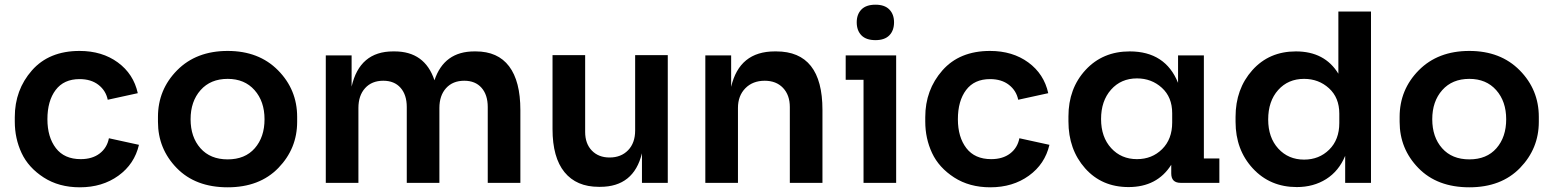

<svg xmlns="http://www.w3.org/2000/svg" viewBox="-20 -779 6619 818"><path d="M320 19Q231 19 166 -23Q101 -65 72 -127Q43 -189 43 -261V-280Q43 -396 116 -479Q189 -562 319 -562Q415 -562 482 -513Q549 -464 567 -382L439 -354Q431 -393 399.5 -417.5Q368 -442 319 -442Q252 -442 217 -395.5Q182 -349 182 -271Q182 -195 218 -148Q254 -101 324 -101Q373 -101 404.5 -125Q436 -149 444 -190L572 -162Q553 -80 484.5 -30.5Q416 19 320 19Z M950 19Q813 19 733 -63Q653 -145 653 -260V-281Q653 -397 734.5 -479.5Q816 -562 950 -562Q1083 -562 1164.5 -479.5Q1246 -397 1246 -281V-260Q1246 -146 1166 -63.5Q1086 19 950 19ZM950 -443Q877 -443 834.5 -395Q792 -347 792 -271Q792 -195 834 -147.5Q876 -100 950 -100Q1024 -100 1065.5 -147.5Q1107 -195 1107 -271Q1107 -347 1064.5 -395Q1022 -443 950 -443Z M1368 0V-543H1478V-410Q1512 -560 1655 -560H1661Q1790 -560 1831 -437Q1872 -560 2001 -560H2007Q2101 -560 2149 -496.5Q2197 -433 2197 -310V0H2058V-323Q2058 -375 2031.5 -405Q2005 -435 1958 -435Q1909 -435 1880.5 -403.5Q1852 -372 1852 -319V0H1713V-323Q1713 -375 1686.5 -405Q1660 -435 1613 -435Q1564 -435 1535.5 -403.5Q1507 -372 1507 -319V0Z M2531 17Q2436 17 2385 -45.5Q2334 -108 2334 -229V-544H2473V-217Q2473 -167 2501.5 -137.5Q2530 -108 2577 -108Q2626 -108 2656 -139Q2686 -170 2686 -223V-544H2825V0H2715V-126Q2680 17 2537 17Z M2985 0V-543H3095V-409Q3130 -560 3281 -560H3287Q3484 -560 3484 -311V0H3345V-323Q3345 -374 3316 -404.5Q3287 -435 3238 -435Q3187 -435 3155.5 -403Q3124 -371 3124 -319V0Z M3710 -608Q3670 -608 3650 -628.5Q3630 -649 3630 -684Q3630 -718 3650 -738.5Q3670 -759 3710 -759Q3749 -759 3769 -738.5Q3789 -718 3789 -684Q3789 -649 3769 -628.5Q3749 -608 3710 -608ZM3659 0V-439H3583V-543H3798V0Z M4199 19Q4110 19 4045 -23Q3980 -65 3951 -127Q3922 -189 3922 -261V-280Q3922 -396 3995 -479Q4068 -562 4198 -562Q4294 -562 4361 -513Q4428 -464 4446 -382L4318 -354Q4310 -393 4278.5 -417.5Q4247 -442 4198 -442Q4131 -442 4096 -395.5Q4061 -349 4061 -271Q4061 -195 4097 -148Q4133 -101 4203 -101Q4252 -101 4283.5 -125Q4315 -149 4323 -190L4451 -162Q4432 -80 4363.5 -30.5Q4295 19 4199 19Z M5010 0Q4970 0 4970 -40V-77Q4910 18 4788 18Q4674 18 4603 -62Q4532 -142 4532 -262V-283Q4532 -402 4605 -481Q4678 -560 4793 -560Q4945 -560 4999 -426V-543H5109V-104H5175V0ZM4824 -101Q4888 -101 4931 -143.5Q4974 -186 4974 -257V-297Q4974 -365 4930 -405Q4886 -445 4824 -445Q4756 -445 4713.5 -397Q4671 -349 4671 -272Q4671 -195 4714 -148Q4757 -101 4824 -101Z M5505 18Q5391 18 5317.5 -61.5Q5244 -141 5244 -260V-281Q5244 -400 5315.5 -480Q5387 -560 5501 -560Q5624 -560 5682 -465V-730H5821V0H5711V-115Q5684 -50 5630 -16Q5576 18 5505 18ZM5536 -99Q5600 -99 5643 -141.5Q5686 -184 5686 -255V-295Q5686 -363 5642 -403Q5598 -443 5536 -443Q5468 -443 5425.5 -395.5Q5383 -348 5383 -270Q5383 -193 5426 -146Q5469 -99 5536 -99Z M6240 19Q6103 19 6023 -63Q5943 -145 5943 -260V-281Q5943 -397 6024.5 -479.5Q6106 -562 6240 -562Q6373 -562 6454.5 -479.5Q6536 -397 6536 -281V-260Q6536 -146 6456 -63.5Q6376 19 6240 19ZM6240 -443Q6167 -443 6124.5 -395Q6082 -347 6082 -271Q6082 -195 6124 -147.5Q6166 -100 6240 -100Q6314 -100 6355.5 -147.5Q6397 -195 6397 -271Q6397 -347 6354.5 -395Q6312 -443 6240 -443Z"/></svg>

Font: Cazoo Sans SemiBold
Style: Regular
Weight: 600
Designer: Jonathan Barnbrook, Julián Moncada
Foundry: Barnbrook Fonts
Version: Version 2.000;Glyphs 3.2.3 (3260)